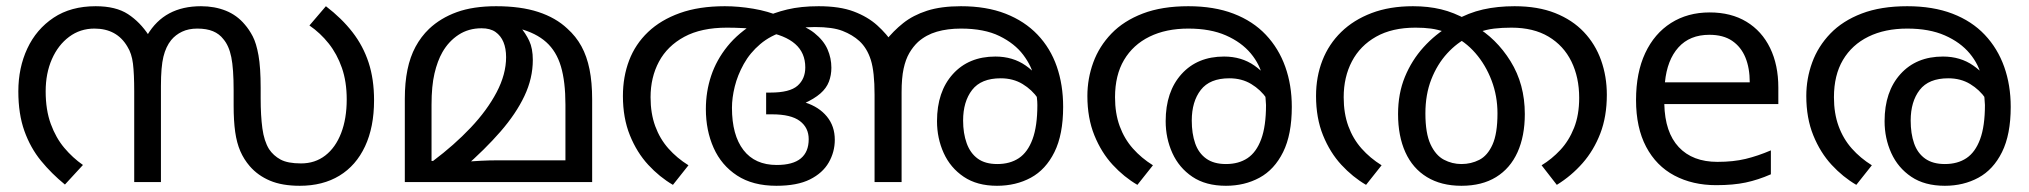

<svg xmlns="http://www.w3.org/2000/svg" viewBox="-20 -586 6531 618"><path d="M627 -566Q671 -566 707 -551.5Q743 -537 768 -507Q782 -491 793.5 -469Q805 -447 812 -408Q819 -369 819 -303V-269Q819 -214 824.5 -173Q830 -132 846 -106Q860 -85 883 -72.5Q906 -60 949 -60Q994 -60 1027 -85.5Q1060 -111 1078 -157.5Q1096 -204 1096 -266Q1096 -323 1080.5 -367.5Q1065 -412 1038 -446Q1011 -480 976 -504L1029 -566Q1080 -527 1114.5 -482.5Q1149 -438 1166.5 -384.5Q1184 -331 1184 -263Q1184 -177 1155 -115Q1126 -53 1072.5 -20.5Q1019 12 945 12Q888 12 849 -4.5Q810 -21 784 -51Q765 -73 753.5 -99.5Q742 -126 737 -161.5Q732 -197 732 -246V-295Q732 -365 724.5 -402Q717 -439 699 -460Q686 -477 665.5 -485.5Q645 -494 615 -494Q587 -494 566 -484Q545 -474 531 -457Q514 -436 506 -403.5Q498 -371 498 -309V0H412V-292Q412 -348 408 -381Q404 -414 390 -436Q373 -465 346.5 -479.5Q320 -494 284 -494Q238 -494 202.5 -467.5Q167 -441 147 -395.5Q127 -350 127 -292Q127 -232 143.5 -187Q160 -142 187 -110Q214 -78 247 -55L189 8Q146 -27 112 -68.5Q78 -110 58.5 -164.5Q39 -219 39 -292Q39 -368 68 -430Q97 -492 152.5 -529Q208 -566 288 -566Q353 -566 392 -540.5Q431 -515 459 -472L454 -473Q482 -520 525 -543Q568 -566 627 -566Z M1577 -566Q1656 -566 1712.5 -547.5Q1769 -529 1806 -494Q1834 -469 1851.5 -437Q1869 -405 1877.5 -363Q1886 -321 1886 -266V0H1283V-268Q1283 -320 1291.5 -361.5Q1300 -403 1317.5 -435.5Q1335 -468 1361 -493Q1398 -528 1450.5 -547Q1503 -566 1577 -566ZM1530 -495Q1488 -495 1456 -474Q1424 -453 1404 -418Q1388 -390 1378.5 -349.5Q1369 -309 1369 -249V-68H1374Q1442 -119 1495 -175Q1548 -231 1578.5 -289Q1609 -347 1609 -402Q1609 -430 1600.5 -450.5Q1592 -471 1575 -483Q1558 -495 1530 -495ZM1695 -393Q1695 -334 1668 -277Q1641 -220 1591 -162.5Q1541 -105 1472 -45L1470 -65Q1499 -67 1527 -68.5Q1555 -70 1583 -70H1800V-249Q1800 -323 1785.5 -372Q1771 -421 1738 -450.5Q1705 -480 1651 -494L1653 -501Q1672 -479 1683.5 -454.5Q1695 -430 1695 -393Z M2313 -566Q2357 -566 2404.5 -558Q2452 -550 2492 -533Q2497 -531 2504 -525.5Q2511 -520 2516 -518Q2571 -504 2601 -480Q2631 -456 2643.5 -427.5Q2656 -399 2656 -368Q2656 -344 2648 -323Q2640 -302 2620.5 -285Q2601 -268 2568 -253L2572 -256Q2616 -242 2641.5 -211Q2667 -180 2667 -136Q2667 -97 2647.5 -63Q2628 -29 2587 -8.5Q2546 12 2479 12Q2403 12 2352.5 -21Q2302 -54 2277 -110Q2252 -166 2252 -235Q2252 -291 2269 -342Q2286 -393 2321.5 -437Q2357 -481 2414 -515Q2419 -518 2424 -521Q2429 -524 2434 -527Q2470 -545 2514 -555.5Q2558 -566 2615 -566Q2683 -566 2728 -549Q2773 -532 2803.5 -504.5Q2834 -477 2856 -444L2882 -247V0H2795V-281Q2795 -355 2783 -393Q2771 -431 2746 -454Q2724 -474 2692 -486.5Q2660 -499 2603 -499Q2576 -499 2551.5 -495.5Q2527 -492 2507 -486Q2460 -472 2427 -444Q2394 -416 2374 -380Q2354 -344 2345 -307.5Q2336 -271 2336 -239Q2336 -151 2373 -103Q2410 -55 2480 -55Q2532 -55 2557.5 -76Q2583 -97 2583 -138Q2583 -175 2554.5 -196.5Q2526 -218 2465 -218H2446V-288H2460Q2522 -288 2547 -310Q2572 -332 2572 -369Q2572 -416 2539.5 -444.5Q2507 -473 2443 -484Q2404 -494 2374 -495.5Q2344 -497 2320 -497Q2237 -497 2182.5 -467.5Q2128 -438 2101 -387.5Q2074 -337 2074 -273Q2074 -221 2089 -180Q2104 -139 2131.5 -108Q2159 -77 2196 -54L2146 9Q2103 -16 2066.5 -55.5Q2030 -95 2007.5 -150.5Q1985 -206 1985 -277Q1985 -339 2005 -391.5Q2025 -444 2066 -483Q2107 -522 2168.5 -544Q2230 -566 2313 -566ZM3189 12Q3125 12 3082 -17Q3039 -46 3017.5 -93.5Q2996 -141 2996 -196Q2996 -291 3047 -347.5Q3098 -404 3184 -404Q3240 -404 3281.5 -375Q3323 -346 3347 -301Q3371 -256 3373 -206L3348 -209Q3341 -240 3321.5 -268.5Q3302 -297 3271.5 -315.5Q3241 -334 3201 -334Q3138 -334 3109 -296.5Q3080 -259 3080 -198Q3080 -157 3091.5 -125Q3103 -93 3127 -75.5Q3151 -58 3190 -58Q3231 -58 3259.5 -77Q3288 -96 3303.5 -138Q3319 -180 3319 -248Q3319 -259 3317.5 -271.5Q3316 -284 3314 -298Q3313 -306 3312 -316Q3311 -326 3309 -335Q3301 -373 3273.5 -409.5Q3246 -446 3197 -470Q3148 -494 3073 -494Q3030 -494 2995.5 -484Q2961 -474 2935 -451Q2919 -436 2907 -415.5Q2895 -395 2888.5 -365Q2882 -335 2882 -289V-204L2830 -454Q2855 -486 2887 -511.5Q2919 -537 2964 -551.5Q3009 -566 3073 -566Q3155 -566 3216.5 -542Q3278 -518 3319.5 -474.5Q3361 -431 3381.5 -372Q3402 -313 3402 -242Q3402 -153 3374 -96.5Q3346 -40 3298 -14Q3250 12 3189 12Z M3805 -566Q3888 -566 3950.5 -542Q4013 -518 4054.5 -474Q4096 -430 4117 -371Q4138 -312 4138 -242Q4138 -153 4110 -96.5Q4082 -40 4034 -14Q3986 12 3926 12Q3861 12 3818 -17Q3775 -46 3753.5 -93.5Q3732 -141 3732 -196Q3732 -291 3783 -347.5Q3834 -404 3920 -404Q3976 -404 4017.5 -375Q4059 -346 4083 -301Q4107 -256 4109 -206L4084 -209Q4077 -240 4057.5 -268.5Q4038 -297 4007.5 -315.5Q3977 -334 3937 -334Q3874 -334 3845 -296.5Q3816 -259 3816 -198Q3816 -156 3827 -124.5Q3838 -93 3862.5 -75.5Q3887 -58 3926 -58Q3967 -58 3995.5 -77Q4024 -96 4039.5 -138Q4055 -180 4055 -248Q4055 -250 4053.5 -270Q4052 -290 4048 -310Q4047 -315 4047 -323Q4047 -331 4045 -335Q4036 -378 4006 -414Q3976 -450 3926 -472Q3876 -494 3805 -494Q3733 -494 3680 -468Q3627 -442 3598 -393Q3569 -344 3569 -273Q3569 -221 3584 -180Q3599 -139 3626.5 -108Q3654 -77 3691 -54L3641 9Q3598 -16 3561.5 -55.5Q3525 -95 3502.5 -150.5Q3480 -206 3480 -277Q3480 -333 3499 -385Q3518 -437 3557.5 -478Q3597 -519 3658.5 -542.5Q3720 -566 3805 -566Z M4684 12Q4619 12 4573 -16Q4527 -44 4503.5 -96Q4480 -148 4480 -219Q4480 -285 4502 -338.5Q4524 -392 4562 -434Q4600 -476 4648 -504L4663 -520Q4707 -545 4753.5 -555.5Q4800 -566 4855 -566Q4930 -566 4985.5 -544Q5041 -522 5078 -483Q5115 -444 5133.5 -392Q5152 -340 5152 -281Q5152 -211 5131 -156.5Q5110 -102 5074 -61Q5038 -20 4991 9L4942 -54Q4975 -74 5002.5 -103.5Q5030 -133 5046.5 -174.5Q5063 -216 5063 -271Q5063 -337 5038 -388Q5013 -439 4964.5 -468Q4916 -497 4845 -497Q4815 -497 4789.5 -494Q4764 -491 4739 -482L4708 -467Q4670 -449 4638 -414Q4606 -379 4587 -330.5Q4568 -282 4568 -221Q4568 -157 4584.5 -121.5Q4601 -86 4627.5 -72Q4654 -58 4684 -58Q4715 -58 4741.5 -71.5Q4768 -85 4784 -120.5Q4800 -156 4800 -221Q4800 -277 4781 -327Q4762 -377 4729 -415Q4696 -453 4652 -473L4631 -483Q4608 -491 4586 -494Q4564 -497 4536 -497Q4461 -497 4409.5 -468Q4358 -439 4331.5 -388.5Q4305 -338 4305 -273Q4305 -221 4320 -180Q4335 -139 4362.5 -108Q4390 -77 4427 -54L4377 9Q4334 -16 4297.5 -55.5Q4261 -95 4238.5 -150.5Q4216 -206 4216 -277Q4216 -339 4236.5 -391.5Q4257 -444 4297 -483Q4337 -522 4395 -544Q4453 -566 4528 -566Q4577 -566 4618.5 -556Q4660 -546 4701 -523L4726 -503Q4796 -463 4842 -389Q4888 -315 4888 -219Q4888 -148 4864.5 -96Q4841 -44 4795.5 -16Q4750 12 4684 12Z M5483 -546Q5552 -546 5601.5 -516Q5651 -486 5677.5 -431.5Q5704 -377 5704 -304V-251H5337Q5339 -160 5383.5 -112.5Q5428 -65 5508 -65Q5559 -65 5598.5 -74.5Q5638 -84 5680 -102V-25Q5639 -7 5599 1.5Q5559 10 5504 10Q5428 10 5369.5 -21Q5311 -52 5278.5 -113.5Q5246 -175 5246 -264Q5246 -352 5275.5 -415Q5305 -478 5358.5 -512Q5412 -546 5483 -546ZM5482 -474Q5419 -474 5382.5 -433.5Q5346 -393 5339 -321H5612Q5612 -367 5598 -401Q5584 -435 5555.5 -454.5Q5527 -474 5482 -474Z M6119 -566Q6202 -566 6264.5 -542Q6327 -518 6368.5 -474Q6410 -430 6431 -371Q6452 -312 6452 -242Q6452 -153 6424 -96.5Q6396 -40 6348 -14Q6300 12 6240 12Q6175 12 6132 -17Q6089 -46 6067.5 -93.5Q6046 -141 6046 -196Q6046 -291 6097 -347.5Q6148 -404 6234 -404Q6290 -404 6331.5 -375Q6373 -346 6397 -301Q6421 -256 6423 -206L6398 -209Q6391 -240 6371.5 -268.5Q6352 -297 6321.5 -315.5Q6291 -334 6251 -334Q6188 -334 6159 -296.5Q6130 -259 6130 -198Q6130 -156 6141 -124.5Q6152 -93 6176.5 -75.5Q6201 -58 6240 -58Q6281 -58 6309.5 -77Q6338 -96 6353.5 -138Q6369 -180 6369 -248Q6369 -250 6367.5 -270Q6366 -290 6362 -310Q6361 -315 6361 -323Q6361 -331 6359 -335Q6350 -378 6320 -414Q6290 -450 6240 -472Q6190 -494 6119 -494Q6047 -494 5994 -468Q5941 -442 5912 -393Q5883 -344 5883 -273Q5883 -221 5898 -180Q5913 -139 5940.5 -108Q5968 -77 6005 -54L5955 9Q5912 -16 5875.5 -55.5Q5839 -95 5816.5 -150.5Q5794 -206 5794 -277Q5794 -333 5813 -385Q5832 -437 5871.5 -478Q5911 -519 5972.5 -542.5Q6034 -566 6119 -566Z"/></svg>

Font: lmalayalam05
Style: Book
Weight: 400
Designer: Jelle Bosma - Monotype Design Team
Foundry: Monotype Imaging Inc.
Version: Version 2.003